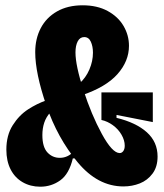

<svg xmlns="http://www.w3.org/2000/svg" viewBox="-20 -692 619 725"><path d="M113 -495Q113 -546 134 -586Q155 -626 195.5 -649Q236 -672 292 -672Q347 -672 386.5 -650.5Q426 -629 446.5 -594Q467 -559 467 -519Q467 -461 423.5 -412Q380 -363 288 -332L280 -377Q304 -398 317.5 -429.5Q331 -461 331 -493Q331 -517 323 -534.5Q315 -552 298 -552Q282 -552 273.5 -536Q265 -520 265 -494Q265 -445 295 -352Q325 -259 364.5 -186.5Q404 -114 432 -114Q440 -114 445.5 -121.5Q451 -129 451 -142Q451 -162 439 -183Q427 -204 406.5 -219Q386 -234 363 -239V-343H557V-231L420 -258V-247Q494 -229 534.5 -192.5Q575 -156 575 -101Q575 -62 556 -36.5Q537 -11 508 0.5Q479 12 446 12Q349 12 273 -79.5Q197 -171 155 -293.5Q113 -416 113 -495ZM4 -127Q4 -181 28 -219Q52 -257 86 -279Q120 -301 155 -313L171 -269Q154 -250 147 -228.5Q140 -207 140 -182Q140 -137 159 -116.5Q178 -96 206 -96Q222 -96 236 -103Q250 -110 261 -123L265 -94H255Q241 -35 207.5 -11Q174 13 132 13Q95 13 65.5 -4Q36 -21 20 -52.5Q4 -84 4 -127Z"/></svg>

Font: Bricolage Grotesque 96pt Condensed ExBd
Style: Regular
Weight: 800
Width: 3
Designer: Mathieu Triay
Foundry: Atelier Triay
Version: Version 1.001;Glyphs 3.2 (3207)